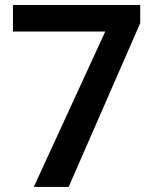

<svg xmlns="http://www.w3.org/2000/svg" viewBox="-20 -740 607 760"><path d="M113.7 0 396.7 -615.3H31.3V-720.3H535V-648.3L251.7 0Z"/></svg>

Font: FreesentationVF
Style: Regular
Weight: 400
Designer: glyphs from Roboto by Christian Robertson / Hangul glyphs from Noto Sans CJK(Source Han Sans) by Jang Soo-young and Kang
Foundry: PT&
Version: Version 2.001;Glyphs 3.3.1 (3343)